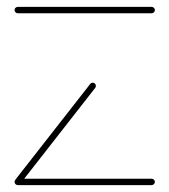

<svg xmlns="http://www.w3.org/2000/svg" viewBox="-20 -537 491 557"><path d="M429.3 -9.3Q429.3 -5.6 426.5 -2.8Q423.7 0 420 0H31.5Q27.8 0 25 -2.8Q22.2 -5.6 22.2 -9.3Q22.2 -13.3 25 -15.9Q27.8 -18.5 31.5 -18.5H420Q423.7 -18.5 426.5 -15.7Q429.3 -13 429.3 -9.3ZM33.3 -2.6Q29.6 -2.6 26.9 -5.4Q24.1 -8.1 24.1 -11.9Q24.1 -14.8 25.9 -17.4L241.9 -293.7Q244.1 -297 248.9 -297Q253 -297 255.6 -294.4Q258.1 -291.9 258.1 -287.8Q258.1 -284.8 256.3 -282.2L40.4 -5.9Q38.1 -2.6 33.3 -2.6ZM429.3 -507.8Q429.3 -504.1 426.5 -501.3Q423.7 -498.5 420 -498.5H31.5Q27.8 -498.5 25 -501.3Q22.2 -504.1 22.2 -507.8Q22.2 -511.9 25 -514.4Q27.8 -517 31.5 -517H420Q423.7 -517 426.5 -514.3Q429.3 -511.5 429.3 -507.8Z"/></svg>

Font: 26F Galaxy Hebrew Hairline
Style: Regular
Weight: 50
Designer: C₂₉H₂₅N₃O₅
Version: Version 1.000